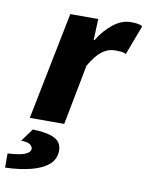

<svg xmlns="http://www.w3.org/2000/svg" viewBox="-149 -573 676 879"><g transform="rotate(10 189.0 -134.0)"><path d="M8 0 108 -500H238L234 -402H238Q267 -450 306.5 -481Q346 -512 388 -512Q409 -512 422 -509.5Q435 -507 442 -502L390 -364Q380 -370 365 -371Q350 -372 338 -372Q307 -372 279 -351Q251 -330 222 -280L168 0ZM-64 244V178Q-6 175 17.5 164.5Q41 154 41 138Q41 129 30 119.5Q19 110 -13 110L31 50Q87 52 116 62Q145 72 155.5 88Q166 104 166 124Q166 165 136 190.5Q106 216 54 229Q2 242 -64 244Z"/></g></svg>

Font: Source Sans 3 ExtraLight Black
Style: Italic
Weight: 900
Italic angle: -11°
Version: Version 3.052;hotconv 1.1.0;makeotfexe 2.6.0